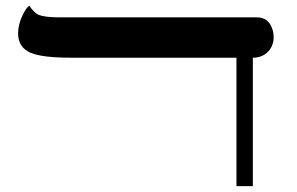

<svg xmlns="http://www.w3.org/2000/svg" viewBox="-20 -637 1017 657"><path d="M845.2 0H789.1V-439.5H226.1Q125 -439.5 85.4 -456.1Q42 -474.6 42 -522.5Q42 -560.1 65.4 -600.1Q72.3 -611.8 80.1 -617.2Q97.2 -593.3 110.8 -586.9Q132.3 -577.6 182.1 -577.6H859.9Q899.9 -577.6 913.1 -534.2Q916.5 -522 916.5 -509Q916.5 -496.1 911.9 -483.6Q907.2 -471.2 898.4 -461.4Q877.9 -439.5 845.2 -439.5Z"/></svg>

Font: Cardo-Italic
Style: Italic
Weight: 400
Italic angle: -12°
Designer: David J. Perry
Foundry: David J. Perry
Version: Version 0.991